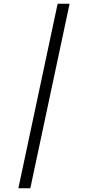

<svg xmlns="http://www.w3.org/2000/svg" viewBox="-20 -779 475 1036"><path d="M143.6 236.8H79.1L291 -758.8H355.5Z"/></svg>

Font: Open Sans Hebrew Condensed
Style: Italic
Weight: 400
Width: 3
Italic angle: -12°
Foundry: Ascender Corporation, Yanek Iontef
Version: Version 2.001;PS 002.001;hotconv 1.0.70;makeotf.lib2.5.58329